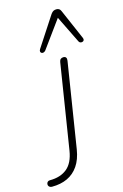

<svg xmlns="http://www.w3.org/2000/svg" viewBox="-261 -819 685 1070"><g transform="rotate(-15 81.0 -283.5)"><path d="M-100 191Q-108 191 -113.5 187Q-119 183 -120.5 177.5Q-122 172 -120.5 166.5Q-119 161 -114.5 157Q-110 153 -102 153Q-41 153 -3 122Q35 91 46 22L124 -469Q126 -480 132 -485Q138 -490 148 -490Q158 -490 162.5 -483.5Q167 -477 165 -465L87 26Q78 82 53 118.5Q28 155 -10.5 173Q-49 191 -100 191ZM281 -565Q284 -557 281.5 -552Q279 -547 273 -545Q267 -543 261 -545Q255 -547 252 -553L175 -710L60 -552Q55 -546 48.5 -544Q42 -542 37 -544.5Q32 -547 30.5 -553Q29 -559 34 -567L147 -740Q155 -751 162.5 -754.5Q170 -758 179 -758Q188 -758 194.5 -754Q201 -750 205 -740Z"/></g></svg>

Font: Nunito ExtraLight
Style: Italic
Weight: 200
Italic angle: -9°
Designer: Vernon Adams
Foundry: Vernon Adams
Version: Version 3.602